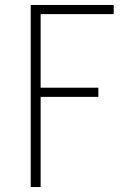

<svg xmlns="http://www.w3.org/2000/svg" viewBox="-20 -755 540 775"><path d="M104 0V-735H439V-698H144V-401H377V-364H144V0Z"/></svg>

Font: Iosevka Curly Extralight
Style: Regular
Weight: 200
Monospace: yes
Designer: Belleve Invis
Foundry: Belleve Invis
Version: Version 22.1.2; ttfautohint (v1.8.4)